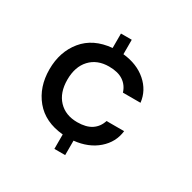

<svg xmlns="http://www.w3.org/2000/svg" viewBox="-155 -760 1000 1002"><g transform="rotate(30 345.0 -259.5)"><path d="M329 -92Q383 -92 415 -113.5Q447 -135 459 -174H565Q557 -104 502 -56Q447 -8 361 1V88H296V1Q185 -9 125.5 -81Q66 -153 66 -259Q66 -365 125.5 -437.5Q185 -510 296 -520V-607H361V-520Q447 -511 502 -463Q557 -415 565 -345H459Q447 -384 415 -405.5Q383 -427 329 -427Q258 -427 216 -382Q174 -337 174 -259Q174 -181 216 -136.5Q258 -92 329 -92Z"/></g></svg>

Font: MSTAGE Medium
Style: Regular
Weight: 500
Designer: Ninad Kale (Devanagari), Jonny Pinhorn (Latin)
Foundry: Indian Type Foundry
Version: 4.004